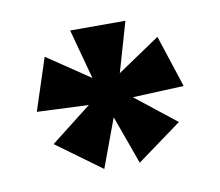

<svg xmlns="http://www.w3.org/2000/svg" viewBox="-47 -617 482 421"><g transform="rotate(-10 193.5 -407.0)"><path d="M357 -400 243 -395 333 -324 233 -251 194 -359 154 -251 54 -324 145 -395 30 -400 68 -516 163 -452 133 -563H256L224 -452L319 -516Z"/></g></svg>

Font: Darker Grotesque Black
Style: Regular
Weight: 900
Designer: Gabriel Lam
Foundry: TypeRant
Version: Version 1.000;gftools[0.9.28]